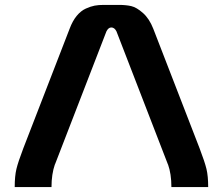

<svg xmlns="http://www.w3.org/2000/svg" viewBox="-20 -763 909 783"><path d="M414 -635 204 -92V-93Q190 -53 190 0H40Q40 -45 47 -74Q54 -103 75 -158L264 -646Q276 -678 293 -698.5Q310 -719 330 -728Q350 -737 366 -740Q382 -743 403 -743H465Q494 -743 515.5 -738Q537 -733 563 -710Q589 -687 605 -646L794 -158Q815 -103 822 -74Q829 -45 829 0H679Q679 -54 665 -93V-92L455 -635Q447 -651 434 -651Q422 -651 414 -635Z"/></svg>

Font: Aneo
Style: Bold
Weight: 700
Designer: Anastasios Pappas
Foundry: Anastasios Pappas
Version: Version 1.000